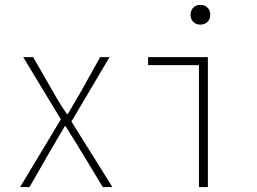

<svg xmlns="http://www.w3.org/2000/svg" viewBox="-20 -758 1040 778"><path d="M61.5 0 226.6 -274.4 74.2 -526.4H114.3L194.3 -387.7Q218.8 -342.8 251 -295.9H254.9Q307.6 -385.7 309.6 -389.6L385.7 -526.4H423.8L269.5 -265.6L435.5 0H396.5L309.6 -143.6Q299.8 -160.2 276.9 -196.8Q253.9 -233.4 246.1 -246.1H242.2Q234.4 -232.4 213.9 -198.2Q193.4 -164.1 183.6 -146.5L99.6 0Z M786.1 0V-494.1H580.1V-526.4H822.3V0ZM820.8 -669.4Q809.6 -658.2 792 -658.2Q774.4 -658.2 763.2 -669.4Q752 -680.7 752 -698.2Q752 -715.8 763.2 -727.1Q774.4 -738.3 792 -738.3Q809.6 -738.3 820.8 -727.1Q832 -715.8 832 -698.2Q832 -680.7 820.8 -669.4Z"/></svg>

Font: GenEi Gothic M ExtraLight
Style: Regular
Weight: 200
Designer: o_tamon (Modified); [Source Han Sans]
Ryoko NISHIZUKA  (kana & ideographs); Paul D. Hunt (Latin, Greek & Cyrillic); Wenl
Version: Version 1.1a;Original Version 1.004